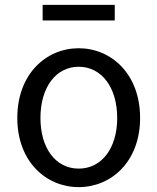

<svg xmlns="http://www.w3.org/2000/svg" viewBox="-20 -755 646 788"><path d="M303 13C436 13 555 -91 555 -271C555 -452 436 -557 303 -557C170 -557 51 -452 51 -271C51 -91 170 13 303 13ZM303 -63C209 -63 146 -146 146 -271C146 -396 209 -481 303 -481C397 -481 461 -396 461 -271C461 -146 397 -63 303 -63ZM155 -671H451V-735H155Z"/></svg>

Font: Squished Noto Sans CJK JP Regular
Style: Regular
Weight: 400
Designer: Ryoko NISHIZUKA (kana & ideographs); Paul D. Hunt (Latin, Greek & Cyrillic); Wenlong ZHANG (bopomofo); Sandoll Communica
Foundry: Adobe Systems Incorporated
Version: Version 1.004;PS 1.004;hotconv 1.0.82;makeotf.lib2.5.63406